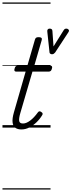

<svg xmlns="http://www.w3.org/2000/svg" viewBox="-20 -1030 577 1550"><path d="M153 15Q122 15 103.5 1.5Q85 -12 81.5 -42.5Q78 -73 92 -122L187 -452H110Q100 -452 97 -458.5Q94 -465 98 -477Q101 -489 107 -494.5Q113 -500 123 -500H201L262 -710Q265 -721 271.5 -725.5Q278 -730 292 -730Q308 -730 314 -724.5Q320 -719 317 -707L257 -500H386Q396 -500 399.5 -494Q403 -488 399 -476Q396 -463 389.5 -457.5Q383 -452 374 -452H242L144 -117Q131 -72 135 -52.5Q139 -33 166 -33Q192 -33 223.5 -56.5Q255 -80 286 -123Q292 -131 298.5 -131.5Q305 -132 313 -126Q323 -120 324 -113.5Q325 -107 321 -101Q302 -69 275 -43Q248 -17 217 -1Q186 15 153 15ZM516 -799Q527 -799 534 -790.5Q541 -782 531 -768L425 -606Q420 -600 414 -596Q408 -592 400 -592Q392 -592 386.5 -596Q381 -600 380 -605L362 -773Q360 -785 365 -792Q370 -799 381 -799Q389 -799 395.5 -795.5Q402 -792 403 -781L412 -655L494 -786Q499 -794 504.5 -796.5Q510 -799 516 -799ZM0 490H388V500H0ZM0 -20H388V0H0ZM0 -505H388V-500H0ZM0 -1010H388V-1000H0Z"/></svg>

Font: Playwrite AU NSW Guides
Style: Regular
Weight: 400
Designer: Veronika Burian, José Scaglione
Foundry: TypeTogether
Version: Version 1.003